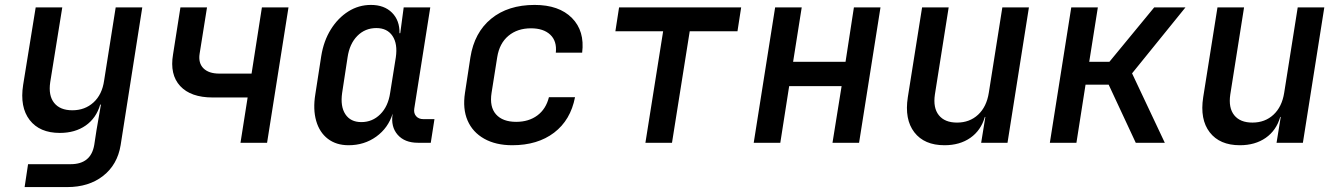

<svg xmlns="http://www.w3.org/2000/svg" viewBox="-20 -580 5440 780"><path d="M80 180 94 87H267Q350 87 363 8L372 -51L390 -155H387Q371 -100 328 -70Q285 -40 223 -40Q141 -40 100.5 -92.5Q60 -145 74 -235L125 -550H233L184 -246Q176 -192 200 -162Q224 -132 274 -132Q325 -132 360 -164Q395 -196 403 -253L450 -550H558L470 10Q457 89 399 134.5Q341 180 253 180Z M957 0 986 -184H844Q755 -184 712 -230.5Q669 -277 683 -359L713 -550H821L791 -362Q785 -324 806.5 -302.5Q828 -281 871 -281H1002L1044 -550H1152L1065 0Z M1396 10Q1346 10 1312 -16Q1278 -42 1264.5 -89Q1251 -136 1261 -197L1285 -352Q1295 -414 1324 -460.5Q1353 -507 1395 -533.5Q1437 -560 1487 -560Q1541 -560 1572.5 -528.5Q1604 -497 1603 -445H1606L1620 -550H1728L1663 -139Q1660 -120 1670.5 -108Q1681 -96 1700 -96H1745L1730 0H1678Q1624 0 1595.5 -32.5Q1567 -65 1575 -117V-118Q1557 -60 1508.5 -25Q1460 10 1396 10ZM1448 -84Q1493 -84 1525 -116Q1557 -148 1565 -203L1588 -347Q1596 -402 1574.5 -434Q1553 -466 1509 -466Q1463 -466 1431.5 -434Q1400 -402 1392 -347L1370 -203Q1362 -148 1383 -116Q1404 -84 1448 -84Z M2061 10Q1994 10 1947 -16.5Q1900 -43 1879.5 -90.5Q1859 -138 1869 -203L1891 -347Q1907 -448 1975.5 -504Q2044 -560 2152 -560Q2251 -560 2303.5 -507Q2356 -454 2345 -366H2238Q2243 -413 2215.5 -439Q2188 -465 2137 -465Q2082 -465 2045.5 -434.5Q2009 -404 2000 -348L1977 -203Q1968 -146 1995 -115.5Q2022 -85 2077 -85Q2128 -85 2163 -111Q2198 -137 2210 -185H2316Q2298 -92 2231 -41Q2164 10 2061 10Z M2602 0 2674 -453H2480L2495 -550H2991L2976 -453H2782L2710 0Z M3042 0 3129 -550H3237L3202 -329H3415L3449 -550H3557L3470 0H3362L3399 -230H3186L3150 0Z M3817 10Q3735 10 3694.5 -42.5Q3654 -95 3668 -185L3726 -550H3834L3778 -196Q3770 -142 3794 -112Q3818 -82 3868 -82Q3919 -82 3953.5 -114Q3988 -146 3997 -203L4052 -550H4160L4073 0H3966L3983 -105H3981Q3965 -50 3922 -20Q3879 10 3817 10Z M4245 0 4332 -550H4440L4405 -329H4487L4669 -550H4796L4579 -282L4712 0H4594L4484 -236H4390L4353 0Z M5017 10Q4935 10 4894.5 -42.5Q4854 -95 4868 -185L4926 -550H5034L4978 -196Q4970 -142 4994 -112Q5018 -82 5068 -82Q5119 -82 5153.5 -114Q5188 -146 5197 -203L5252 -550H5360L5273 0H5166L5183 -105H5181Q5165 -50 5122 -20Q5079 10 5017 10Z"/></svg>

Font: JetBrains Mono NL SemiBold
Style: Italic
Weight: 600
Italic angle: -9°
Monospace: yes
Designer: Philipp Nurullin, Konstantin Bulenkov
Foundry: JetBrains
Version: Version 2.305; ttfautohint (v1.8.4.7-5d5b)